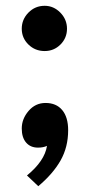

<svg xmlns="http://www.w3.org/2000/svg" viewBox="-20 -496 305 662"><path d="M55 -397Q55 -429 78 -452.5Q101 -476 134 -476Q165 -476 188 -452.5Q211 -429 211 -397Q211 -365 188.5 -342.5Q166 -320 134 -320Q101 -320 78 -342.5Q55 -365 55 -397ZM73 109Q134 59 142 7Q129 13 111 13Q85 13 70 -4.5Q55 -22 55 -53Q55 -86 78.5 -113.5Q102 -141 137 -141Q174 -141 194.5 -116.5Q215 -92 215 -47Q215 11 189 57Q163 103 112 146Z"/></svg>

Font: KoHo
Style: Bold
Weight: 700
Designer: Cadson Demak & Katatrad Team
Foundry: Cadson Demak Co.,Ltd.
Version: Version 1.000; ttfautohint (v1.6)